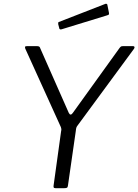

<svg xmlns="http://www.w3.org/2000/svg" viewBox="-20 -983 723 1003"><path d="M675 -742Q681 -742 682.5 -738Q684 -734 680 -728L385 -327Q381 -322 379 -316.5Q377 -311 376 -299L335 -14Q334 -5 330 -2.5Q326 0 316 0H270Q262 0 260.5 -4Q259 -8 260 -14L299 -296Q301 -305 300.5 -309Q300 -313 298 -319L112 -729Q110 -735 111 -738.5Q112 -742 121 -742H173Q182 -742 185.5 -739Q189 -736 191 -729L339 -394Q348 -375 361 -394L605 -733Q610 -739 613 -740.5Q616 -742 625 -742H675ZM541 -957 549 -917Q550 -912 549 -908.5Q548 -905 540 -903L302 -830Q296 -828 292.5 -830.5Q289 -833 289 -838L284 -857Q283 -867 287 -868L531 -963Q534 -964 537.5 -962.5Q541 -961 541 -957Z"/></svg>

Font: Libre Franklin Light
Style: Italic
Weight: 300
Italic angle: -8°
Designer: Pablo Impallari, Rodrigo Fuenzalida, Nhung Nguyen
Foundry: Impallari Type
Version: Version 3.000